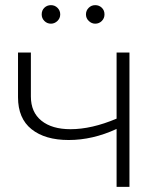

<svg xmlns="http://www.w3.org/2000/svg" viewBox="-20 -726 631 746"><path d="M483 -522V0H433V-225Q340 -182 247 -182Q155 -182 102.5 -224Q50 -266 50 -348V-522H100V-351Q100 -290 141 -257Q182 -224 254 -224Q336 -224 433 -265V-522ZM142 -670Q142 -686 152.5 -696Q163 -706 178 -706Q193 -706 203.5 -695.5Q214 -685 214 -670Q214 -655 203 -644.5Q192 -634 178 -634Q163 -634 152.5 -644.5Q142 -655 142 -670ZM314 -670Q314 -685 324.5 -695.5Q335 -706 350 -706Q365 -706 375.5 -696Q386 -686 386 -670Q386 -655 375.5 -644.5Q365 -634 350 -634Q336 -634 325 -644.5Q314 -655 314 -670Z"/></svg>

Font: Montserrat Alternates Light
Style: Regular
Weight: 300
Designer: Julieta Ulanovsky
Foundry: Julieta Ulanovsky
Version: Version 7.200